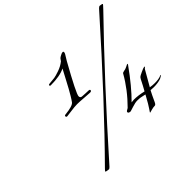

<svg xmlns="http://www.w3.org/2000/svg" viewBox="-223 -1245 1648 1648"><g transform="rotate(-45 600.5 -421.5)"><path d="M718 -117Q692 -117 692 -134Q692 -142 720 -156Q831 -267 902 -393Q904 -397 911.5 -399.5Q919 -402 929 -404Q939 -406 940 -406Q946 -408 957 -413Q968 -418 975.5 -422Q983 -426 984 -426Q987 -426 987 -423Q987 -417 981 -411Q875 -262 778 -166Q796 -169 807 -169Q861 -169 923 -154Q947 -196 975 -252Q977 -255 979 -258Q981 -261 982.5 -263.5Q984 -266 987.5 -268.5Q991 -271 992.5 -272Q994 -273 999 -276Q1004 -279 1005.5 -279.5Q1007 -280 1013.5 -283Q1020 -286 1021 -287Q1057 -305 1072 -305Q1075 -305 1075 -302Q1075 -300 1072.5 -298.5Q1070 -297 1066 -293.5Q1062 -290 1059 -285Q1025 -228 980 -147Q1007 -142 1036 -142Q1083 -142 1109 -153Q1111 -154 1113 -155.5Q1115 -157 1116 -157.5Q1117 -158 1118 -158Q1120 -158 1120 -156Q1120 -153 1114 -148Q1096 -136 1084 -133Q1047 -123 1006 -123Q989 -123 967 -125Q951 -96 919 -26Q909 -5 898 -5Q880 -5 855 2L830 9Q828 9 828 6Q828 5 831 1Q834 -3 845 -19.5Q856 -36 870 -59Q876 -69 910 -130Q903 -131 885.5 -135.5Q868 -140 855.5 -141.5Q843 -143 825 -143Q798 -143 759.5 -130Q721 -117 718 -117ZM397 -778Q436 -781 456.5 -784Q477 -787 520.5 -802Q564 -817 598 -844Q602 -848 606 -855Q610 -862 615 -867Q620 -872 628 -876Q651 -890 665 -890Q673 -890 673 -880Q673 -873 668 -863.5Q663 -854 652.5 -838Q642 -822 636 -811Q493 -555 493 -525Q493 -506 511 -503Q523 -501 552.5 -500.5Q582 -500 591 -499Q603 -498 603 -489Q603 -477 584 -477Q572 -477 518 -481.5Q464 -486 436 -486Q406 -486 358.5 -479Q311 -472 303 -472Q291 -472 291 -484Q291 -493 305 -494Q397 -503 416 -528Q428 -544 446 -574Q464 -604 478 -629.5Q492 -655 520 -708Q548 -761 564 -791Q502 -760 392 -760Q381 -760 381 -769Q381 -777 397 -778ZM214 74Q607 -322 1150 -933Q1162 -946 1171 -946Q1179 -946 1190 -943Q1201 -940 1201 -937Q1201 -935 1171 -903Q739 -458 253 90Q241 103 234 103Q226 103 212 100Q198 97 198 95Q198 90 214 74Z"/></g></svg>

Font: Miama Nueva
Style: Medium
Weight: 400
Italic angle: -28°
Version: Version 1.0